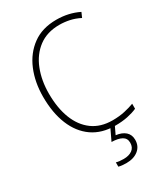

<svg xmlns="http://www.w3.org/2000/svg" viewBox="-232 -823 1009 1162"><g transform="rotate(-30 273.0 -242.0)"><path d="M361 -688Q275 -688 216.5 -644Q158 -600 128.5 -525Q99 -450 99 -359Q99 -258 128 -183.5Q157 -109 213.5 -67.5Q270 -26 353 -26Q400 -26 438 -34.5Q476 -43 505 -54V-19Q476 -6 437.5 2Q399 10 351 10Q257 10 192 -35.5Q127 -81 93 -164Q59 -247 59 -359Q59 -461 93.5 -543.5Q128 -626 195 -675Q262 -724 361 -724Q446 -724 517 -689L502 -655Q467 -673 431.5 -680.5Q396 -688 361 -688ZM412 144Q412 188 380 214Q348 240 295 240Q264 240 242 234V204Q263 210 294 210Q331 210 354 193.5Q377 177 377 144Q377 113 352 99Q327 85 281 84L321 0H352L323 61Q365 66 388.5 87Q412 108 412 144Z"/></g></svg>

Font: Noto Sans Hebrew SemiCondensed ExtraLight
Style: Regular
Weight: 200
Width: 4
Designer: Monotype Design Team
Foundry: Monotype Imaging Inc.
Version: Version 2.004; ttfautohint (v1.8.4.7-5d5b)